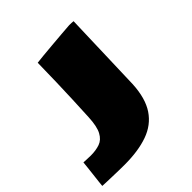

<svg xmlns="http://www.w3.org/2000/svg" viewBox="-223 -642 1002 1002"><g transform="rotate(-45 277.5 -141.0)"><path d="M130.4 218.8Q113.3 218.8 88.6 218.3Q64 217.8 38.8 217Q13.7 216.3 -5.6 215.6Q-24.9 214.8 -30.8 214.4V213.9Q-30.8 209.5 -28.1 187.3Q-25.4 165 -22.2 136.7Q-19 108.4 -16.4 85.7Q-13.7 63 -13.7 58.1Q0.5 58.6 13.7 59.3Q26.9 60.1 39.1 60.1Q77.1 60.1 106 50Q134.8 40 152.1 7.8Q169.4 -24.4 172.4 -89.8Q175.8 -155.8 178.2 -214.6Q180.7 -273.4 182.4 -336.7Q184.1 -399.9 185.5 -478.5Q204.6 -481 235.8 -483.9Q267.1 -486.8 303.7 -490Q340.3 -493.2 376 -496.1Q411.6 -499 439.5 -501H440.9Q457.5 -501 471.2 -499.5L457 -50.3Q452.1 50.3 412.6 109.4Q373 168.5 301.8 193.6Q230.5 218.8 130.4 218.8Z"/></g></svg>

Font: Seymour One
Style: Regular
Weight: 400
Designer: Vernon Adams
Foundry: Vernon Adams
Version: Version 1.100; ttfautohint (v1.8.4.7-5d5b);gftools[0.9.33]